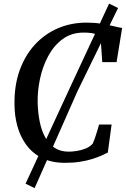

<svg xmlns="http://www.w3.org/2000/svg" viewBox="-20 -874 683 1040"><path d="M332.5 8Q258.5 8 206.5 -18.5Q154.5 -45 121.8 -90.2Q89 -135.5 73.8 -192Q58.5 -248.5 58.5 -308.5Q57 -410.5 86.2 -492.2Q115.5 -574 168.8 -632Q222 -690 293.8 -720.8Q365.5 -751.5 449.5 -751.5Q493 -751.5 530.5 -745.2Q568 -739 596.5 -732Q625 -725 641.5 -722.5L611.5 -537.5H534L524 -679Q514.5 -684 502.5 -688.2Q490.5 -692.5 473.8 -695Q457 -697.5 433 -697.5Q367 -697.5 319.2 -662.2Q271.5 -627 241 -570Q210.5 -513 196.5 -446.2Q182.5 -379.5 184 -317Q185.5 -262.5 195.2 -214.5Q205 -166.5 224.8 -130.2Q244.5 -94 276 -73.2Q307.5 -52.5 352 -52.5Q371 -52.5 395.5 -56.2Q420 -60 443.2 -69.2Q466.5 -78.5 482 -95.5Q487 -106 491.5 -118.5Q496 -131 500.2 -144.5Q504.5 -158 508.8 -172Q513 -186 516.5 -199.5H584.5L564 -47.5Q550 -40 528.8 -30.8Q507.5 -21.5 478.8 -12.5Q450 -3.5 413.5 2.2Q377 8 332.5 8ZM118.5 121 359.5 -400.5 571 -854.5 619.5 -830.5 399.5 -379.5 167.5 145Z"/></svg>

Font: Merriweather Medium
Style: Italic
Weight: 500
Italic angle: -7.8°
Version: Version 2.101